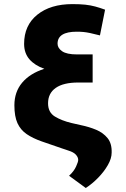

<svg xmlns="http://www.w3.org/2000/svg" viewBox="-20 -742 626 954"><path d="M502.1 -693.9 476.6 -566.1Q446.4 -573.9 427.7 -577.8Q409.1 -581.7 394.4 -583.1Q379.6 -584.5 361.5 -584.5Q266 -584.5 266 -524.9Q266 -503.2 288.7 -487.4Q311.4 -471.6 362.9 -471.6H440.3V-332H368.6Q295.1 -332 256.9 -305.2Q218.8 -278.4 218.8 -228.7Q218.8 -183.6 252.7 -163Q286.6 -142.4 335.6 -130.7L382.8 -120Q422.2 -111.9 457.4 -97.3Q492.5 -82.7 514.4 -55.9Q536.2 -29.1 534.8 16.3Q534.8 45.5 515.6 78.7Q496.4 111.9 467 141.9Q437.5 171.9 406.2 192.1L323.2 131.4Q347.7 108.7 358.1 85.2Q368.6 61.8 368.6 52.9Q368.6 39.4 357.2 26.8Q345.9 14.2 320.7 6.4L286.9 -5Q230.5 -24.1 186.6 -39.6Q142.8 -55 112.6 -75.6Q82.4 -96.2 66.9 -129.8Q51.5 -163.4 51.5 -218.8Q51.5 -285.2 90 -331.1Q128.6 -377.1 200.3 -400.2Q152.7 -416.9 126.2 -447.4Q99.8 -478 99.8 -524.1Q99.8 -616.1 165.3 -668.9Q230.8 -721.6 339.8 -721.6Q376.8 -721.6 403.4 -718.8Q430 -715.9 452.9 -709.7Q475.9 -703.5 502.1 -693.9Z"/></svg>

Font: Inter UI Extra Bold
Style: Regular
Weight: 800
Designer: Rasmus Andersson
Foundry: rsms
Version: 3.2;8d6f07862